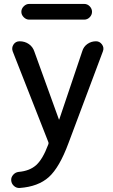

<svg xmlns="http://www.w3.org/2000/svg" viewBox="-20 -730 578 979"><path d="M409.2 -629.9H128.9Q113.3 -629.9 101.1 -642.1Q88.9 -654.3 88.9 -669.9Q88.9 -685.5 101.1 -697.8Q113.3 -710 128.9 -710H409.2Q425.8 -710 437.5 -697.8Q449.2 -685.5 449.2 -669.9Q449.2 -654.3 437.5 -642.1Q425.8 -629.9 409.2 -629.9ZM469.7 -519.5Q488.3 -519.5 500 -503.4Q511.7 -487.3 504.9 -468.8L329.1 0Q283.2 124 229 172.9Q174.8 221.7 80.1 228.5Q63.5 229.5 50.8 217.8Q38.1 206.1 37.1 189.5Q36.1 173.8 47.4 161.1Q58.6 148.4 75.2 146.5Q131.8 141.6 165 111.3Q198.2 81.1 225.6 7.8Q227.5 3.9 227.5 0Q227.5 -3.9 225.6 -7.8L44.9 -467.8Q38.1 -486.3 48.8 -502.9Q59.6 -519.5 80.1 -519.5Q106.4 -519.5 127 -505.4Q147.5 -491.2 155.3 -466.8L280.3 -121.1Q280.3 -120.1 281.2 -120.1Q282.2 -120.1 282.2 -121.1L399.4 -468.8Q406.2 -492.2 425.8 -505.9Q445.3 -519.5 469.7 -519.5Z"/></svg>

Font: Rounded Mgen+ 2p medium
Style: Regular
Weight: 500
Designer: [Source Han Sans]
Ryoko NISHIZUKA  (kana & ideographs); Paul D. Hunt (Latin, Greek & Cyrillic); Wenlong ZHANG  (bopomofo
Version: Version 1.059.20150602